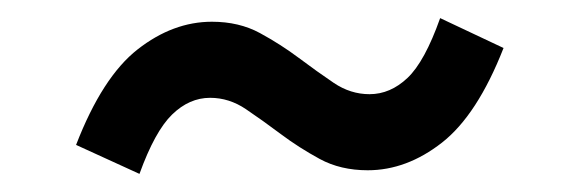

<svg xmlns="http://www.w3.org/2000/svg" viewBox="-20 -436 640 212"><path d="M386 -248Q356 -248 333 -260.5Q310 -273 290 -288Q270 -303 251.5 -315.5Q233 -328 212 -328Q189 -328 170 -309.5Q151 -291 134 -244L64 -276Q93 -351 132 -381.5Q171 -412 214 -412Q244 -412 267 -399.5Q290 -387 310 -372Q330 -357 348.5 -344.5Q367 -332 388 -332Q411 -332 430 -350Q449 -368 466 -416L536 -383Q507 -309 468 -278.5Q429 -248 386 -248Z"/></svg>

Font: Source Code Pro Semibold
Style: Regular
Weight: 600
Monospace: yes
Designer: Paul D. Hunt, Teo Tuominen
Foundry: Adobe Systems Incorporated
Version: Version 2.030;PS 1.000;hotconv 16.6.51;makeotf.lib2.5.65220